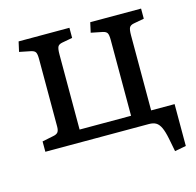

<svg xmlns="http://www.w3.org/2000/svg" viewBox="-98 -608 875 857"><g transform="rotate(-15 340.0 -180.0)"><path d="M607.9 147 596.2 86.9Q589.4 52.7 580.6 33.9Q571.8 15.1 559.3 7.6Q546.9 0 525.9 0H47.9V-47.9L98.1 -58.1Q115.2 -61 121.6 -69.1Q127.9 -77.1 127.9 -95.2V-407.2Q127.9 -430.2 123 -438.5Q118.2 -446.8 103 -450.2L49.8 -460.9L60.1 -506.8H294.9V-460L247.1 -451.2Q231 -448.2 226.1 -438.7Q221.2 -429.2 221.2 -402.8V-56.2H459V-407.2Q459 -430.2 454.1 -438.5Q449.2 -446.8 434.1 -450.2L380.9 -460.9L391.1 -506.8H626V-460L578.1 -451.2Q562 -448.2 556.9 -438.7Q551.8 -429.2 551.8 -402.8V-56.2H660.2V137.2Z"/></g></svg>

Font: Literata
Style: Regular
Weight: 400
Designer: Latin by Veronika Burian and Jose Scaglione. Greek by Irene Vlachou. Cyrillic by Vera Evstafieva.
Foundry: TypeTogether
Version: Version 3.002